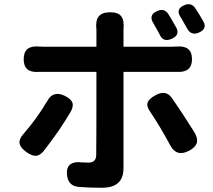

<svg xmlns="http://www.w3.org/2000/svg" viewBox="-20 -837 1006 908"><path d="M462 51Q401 51 353 47Q302 43 297 -10Q293 -45 313 -60Q332 -74 368 -69Q380 -68 399 -68Q434 -68 435 -103Q436 -139 436 -496V-497H187Q175 -497 162 -497Q92 -492 92 -557Q92 -623 163 -617Q171 -616 187 -616H311H436V-694Q436 -695 436 -696Q431 -739 446 -758Q461 -779 501 -779Q540 -779 554 -759Q568 -740 564 -699Q564 -697 564 -694V-616H792Q808 -616 818 -617Q888 -622 888 -557Q888 -494 819 -497Q806 -497 793 -497H564V-41Q564 51 462 51ZM785 -150Q737 -239 690 -309Q671 -335 679 -354Q685 -370 716 -387Q763 -413 791 -376Q822 -332 851 -287Q863 -269 885 -234Q896 -216 902 -207Q917 -179 910 -159Q903 -140 874 -124Q815 -93 785 -150ZM106 -117Q76 -138 72.5 -159Q69 -180 93 -206Q154 -276 204 -360Q231 -410 286 -384Q315 -370 322 -352.5Q329 -335 314 -308Q298 -280 258 -220Q253 -213 251 -210Q228 -177 186 -122Q168 -101 149 -100Q131 -100 106 -117ZM737 -670Q734 -676 727 -689Q713 -714 706 -726Q680 -767 724 -785Q758 -800 777 -769Q782 -761 791 -746Q795 -739 797 -735Q800 -730 805.5 -720.5Q811 -711 814 -706Q832 -670 791 -653Q753 -637 737 -670ZM865 -702Q860 -712 848 -732Q846 -736 841.5 -744Q837 -752 834 -756Q808 -795 853 -813Q884 -826 903 -799Q925 -766 942 -735Q961 -701 921 -683Q884 -667 865 -702Z"/></svg>

Font: GenSenRounded TW B
Style: Regular
Weight: 700
Version: Version 1.501;PS 1;hotconv 16.6.51;makeotf.lib2.5.65220